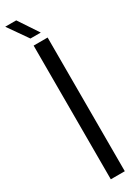

<svg xmlns="http://www.w3.org/2000/svg" viewBox="-271 -977 726 995"><g transform="rotate(-30 92.0 -479.0)"><path d="M59.4 0V-800H143.1V0ZM63.4 -840 -19.1 -958.3H46.7L125.3 -840Z"/></g></svg>

Font: Big Shoulders Thin
Style: Regular
Weight: 100
Version: Version 2.002